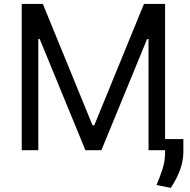

<svg xmlns="http://www.w3.org/2000/svg" viewBox="-20 -747 945 955"><path d="M88.1 -727.3H193.2L440.3 -123.6H448.9L696 -727.3H801.1V0H718.8V-552.6H711.6L484.4 0H404.8L177.6 -552.6H170.5V0H88.1ZM892 -55.4V11.4Q891 58.2 874.1 102.1Q857.2 146 829.5 187.5L758.5 173.3Q776.6 130.7 788.9 92Q801.1 53.3 801.1 12.8V-55.4Z"/></svg>

Font: Inter UI
Style: Regular
Weight: 400
Designer: Rasmus Andersson
Foundry: rsms
Version: 3.2;8d6f07862